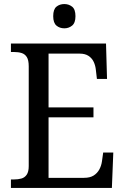

<svg xmlns="http://www.w3.org/2000/svg" viewBox="-20 -929 618 949"><path d="M34 0V-42H49Q69 -42 85.5 -46.5Q102 -51 112 -65.5Q122 -80 122 -108V-601Q122 -632 112.5 -647Q103 -662 86.5 -667Q70 -672 49 -672H34V-714H504L509 -539H459L454 -582Q452 -604 443.5 -622.5Q435 -641 418 -652.5Q401 -664 373 -664H220V-398H442V-349H220V-50H395Q425 -50 443 -61.5Q461 -73 471 -91.5Q481 -110 484 -132L490 -175H540L533 0ZM298 -789Q275 -789 259 -802.5Q243 -816 243 -849Q243 -883 259 -896Q275 -909 298 -909Q320 -909 336.5 -896Q353 -883 353 -849Q353 -816 336.5 -802.5Q320 -789 298 -789Z"/></svg>

Font: Noto Serif Thai SemiCondensed
Style: Regular
Weight: 400
Width: 4
Designer: Monotype Design Team
Foundry: Monotype Imaging Inc.
Version: Version 2.002